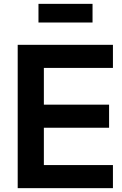

<svg xmlns="http://www.w3.org/2000/svg" viewBox="-20 -978 635 998"><path d="M72 -745H567V-625H208V-434H547V-314H208V-120H567V0H72ZM180 -958H461V-861H180Z"/></svg>

Font: Eudoxus Sans
Style: Bold
Weight: 700
Designer: Stijn de Vries
Foundry: tokotype
Version: Version 2.005